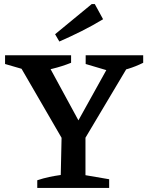

<svg xmlns="http://www.w3.org/2000/svg" viewBox="-20 -928 727 948"><path d="M311 -201 71 -615V-645H198L385 -301H349L540 -645H620V-614L374 -201ZM164 0V-38Q194 -48 222.5 -54Q251 -60 280 -64L285 -293H402V-63L519 -43V0ZM143 -572 5 -612V-655H331V-618Q286 -600 238.5 -588.5Q191 -577 143 -572ZM538 -572 403 -612V-655H687V-618Q651 -600 613.5 -588.5Q576 -577 538 -572ZM273 -723 252 -759 433 -908H448L489 -833Q436 -801 382 -774Q328 -747 273 -723Z"/></svg>

Font: Piazzolla 24pt SemiBold
Style: Regular
Weight: 600
Designer: Juan Pablo del Peral
Foundry: Huerta Tipografica
Version: Version 2.005